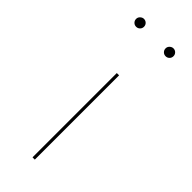

<svg xmlns="http://www.w3.org/2000/svg" viewBox="-206 -628 654 654"><g transform="rotate(45 121.5 -301.0)"><path d="M32 -583Q32 -591 38 -596.5Q44 -602 51 -602Q59 -602 64.5 -596.5Q70 -591 70 -583Q70 -575 64.5 -569.5Q59 -564 51 -564Q43 -564 37.5 -569.5Q32 -575 32 -583ZM174 -583Q174 -591 180 -596.5Q186 -602 193 -602Q201 -602 206.5 -596.5Q212 -591 212 -583Q212 -575 206.5 -569.5Q201 -564 193 -564Q185 -564 179.5 -569.5Q174 -575 174 -583ZM116 -406H127V0H116Z"/></g></svg>

Font: Ysabeau Infant Hairline
Style: Regular
Weight: 100
Designer: Christian Thalmann (Catharsis Fonts)
Version: Version 0.003